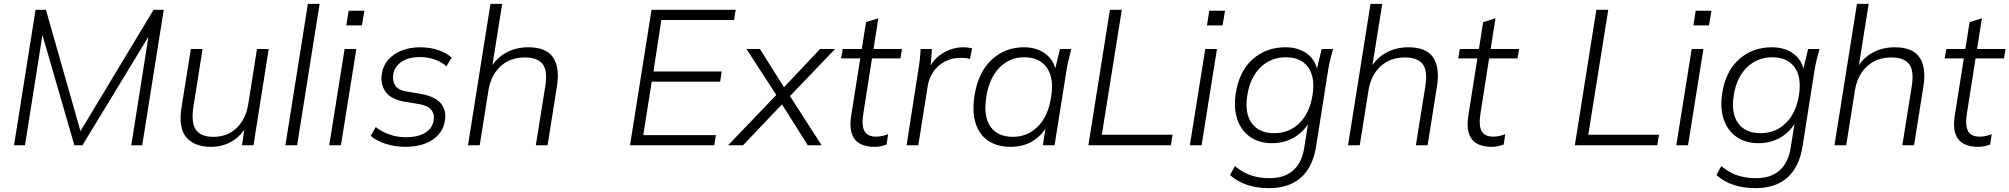

<svg xmlns="http://www.w3.org/2000/svg" viewBox="-20 -756 10455 999"><path d="M53 0 165 -705H219L408 -41H379L779 -705H832L720 0H663L763 -632H793L409 0H367L184 -632H210L110 0Z M1079 8Q993 8 950.5 -40Q908 -88 924 -194L973 -501H1034L986 -198Q974 -117 999.5 -80.5Q1025 -44 1090 -44Q1164 -44 1212 -91Q1260 -138 1272 -216L1317 -501H1378L1299 0H1239L1257 -118H1272Q1244 -57 1193 -24.5Q1142 8 1079 8Z M1465 0 1582 -736H1643L1526 0Z M1693 0 1773 -501H1834L1754 0ZM1782 -624 1794 -700H1876L1863 -624Z M2089 8Q2035 8 1986 -8Q1937 -24 1909 -49L1935 -95Q1967 -70 2007 -56Q2047 -42 2093 -42Q2155 -42 2192.5 -65.5Q2230 -89 2236 -128Q2242 -163 2223 -185.5Q2204 -208 2157 -215L2090 -226Q2015 -238 1986.5 -278Q1958 -318 1967 -374Q1974 -417 2001.5 -447Q2029 -477 2071.5 -493.5Q2114 -510 2165 -510Q2219 -510 2262.5 -494.5Q2306 -479 2330 -456L2303 -411Q2277 -434 2241.5 -446.5Q2206 -459 2165 -459Q2104 -459 2068.5 -434Q2033 -409 2026 -370Q2021 -334 2037 -310.5Q2053 -287 2096 -280L2166 -268Q2243 -255 2273.5 -218.5Q2304 -182 2295 -127Q2289 -87 2262 -56Q2235 -25 2191 -8.5Q2147 8 2089 8Z M2415 0 2532 -736H2593L2537 -385H2523Q2553 -446 2606.5 -478Q2660 -510 2729 -510Q2822 -510 2857.5 -457.5Q2893 -405 2878 -308L2829 0H2768L2817 -306Q2830 -388 2803.5 -422.5Q2777 -457 2711 -457Q2634 -457 2584.5 -411Q2535 -365 2522 -289L2476 0Z M3258 0 3370 -705H3808L3799 -652H3421L3380 -384H3735L3727 -331H3371L3327 -53H3705L3696 0Z M3768 0 4032 -275V-242L3864 -501H3934L4068 -288H4046L4247 -501H4325L4079 -244L4080 -272L4255 0H4183L4040 -227H4062L3846 0Z M4531 8Q4457 8 4426.5 -32.5Q4396 -73 4409 -155L4456 -452H4356L4365 -501H4464L4486 -641L4550 -661L4525 -501H4673L4665 -452H4517L4472 -165Q4462 -103 4478 -74Q4494 -45 4538 -45Q4557 -45 4573 -49Q4589 -53 4601 -58L4593 -4Q4579 1 4564 4.5Q4549 8 4531 8Z M4697 0 4757 -384Q4762 -413 4765.5 -442.5Q4769 -472 4770 -501H4829L4820 -386L4808 -385Q4824 -427 4853 -454.5Q4882 -482 4918.5 -496Q4955 -510 4992 -510Q5005 -510 5016 -508.5Q5027 -507 5038 -505L5027 -449Q5016 -453 5004 -454Q4992 -455 4978 -455Q4931 -455 4894.5 -435Q4858 -415 4835.5 -381.5Q4813 -348 4807 -308L4758 0Z M5238 8Q5169 8 5122 -23.5Q5075 -55 5056 -115.5Q5037 -176 5051 -262Q5071 -382 5140.5 -446Q5210 -510 5308 -510Q5376 -510 5421.5 -474.5Q5467 -439 5476 -377L5465 -376L5495 -501H5554Q5547 -472 5540 -444Q5533 -416 5529 -389L5467 0H5406L5426 -126H5441Q5414 -63 5362 -27.5Q5310 8 5238 8ZM5250 -44Q5325 -44 5379 -96.5Q5433 -149 5449 -250Q5465 -351 5426.5 -404.5Q5388 -458 5309 -458Q5234 -458 5181 -405Q5128 -352 5112 -252Q5096 -150 5133.5 -97Q5171 -44 5250 -44Z M5643 0 5755 -705H5817L5713 -55H6081L6072 0Z M6171 0 6251 -501H6312L6232 0ZM6260 -624 6272 -700H6354L6341 -624Z M6582 223Q6520 223 6469 206Q6418 189 6380 155L6405 108Q6433 131 6460.5 144.5Q6488 158 6519 164.5Q6550 171 6587 171Q6663 171 6708.5 130.5Q6754 90 6766 14L6791 -145H6803Q6778 -83 6723.5 -47Q6669 -11 6599 -11Q6531 -11 6484 -44Q6437 -77 6417.5 -136Q6398 -195 6410 -272Q6428 -386 6498 -448Q6568 -510 6668 -510Q6738 -510 6783.5 -474.5Q6829 -439 6837 -375L6829 -386L6857 -501H6916Q6908 -472 6901 -444Q6894 -416 6890 -389L6828 5Q6811 113 6749 168Q6687 223 6582 223ZM6609 -63Q6687 -63 6740.5 -115Q6794 -167 6809 -260Q6824 -354 6786.5 -406Q6749 -458 6671 -458Q6593 -458 6539 -406Q6485 -354 6470 -261Q6455 -167 6493 -115Q6531 -63 6609 -63Z M6994 0 7111 -736H7172L7116 -385H7102Q7132 -446 7185.5 -478Q7239 -510 7308 -510Q7401 -510 7436.5 -457.5Q7472 -405 7457 -308L7408 0H7347L7396 -306Q7409 -388 7382.5 -422.5Q7356 -457 7290 -457Q7213 -457 7163.5 -411Q7114 -365 7101 -289L7055 0Z M7742 8Q7668 8 7637.5 -32.5Q7607 -73 7620 -155L7667 -452H7567L7576 -501H7675L7697 -641L7761 -661L7736 -501H7884L7876 -452H7728L7683 -165Q7673 -103 7689 -74Q7705 -45 7749 -45Q7768 -45 7784 -49Q7800 -53 7812 -58L7804 -4Q7790 1 7775 4.5Q7760 8 7742 8Z M8174 0 8286 -705H8348L8244 -55H8612L8603 0Z M8702 0 8782 -501H8843L8763 0ZM8791 -624 8803 -700H8885L8872 -624Z M9113 223Q9051 223 9000 206Q8949 189 8911 155L8936 108Q8964 131 8991.5 144.5Q9019 158 9050 164.5Q9081 171 9118 171Q9194 171 9239.5 130.5Q9285 90 9297 14L9322 -145H9334Q9309 -83 9254.5 -47Q9200 -11 9130 -11Q9062 -11 9015 -44Q8968 -77 8948.5 -136Q8929 -195 8941 -272Q8959 -386 9029 -448Q9099 -510 9199 -510Q9269 -510 9314.5 -474.5Q9360 -439 9368 -375L9360 -386L9388 -501H9447Q9439 -472 9432 -444Q9425 -416 9421 -389L9359 5Q9342 113 9280 168Q9218 223 9113 223ZM9140 -63Q9218 -63 9271.5 -115Q9325 -167 9340 -260Q9355 -354 9317.5 -406Q9280 -458 9202 -458Q9124 -458 9070 -406Q9016 -354 9001 -261Q8986 -167 9024 -115Q9062 -63 9140 -63Z M9525 0 9642 -736H9703L9647 -385H9633Q9663 -446 9716.5 -478Q9770 -510 9839 -510Q9932 -510 9967.5 -457.5Q10003 -405 9988 -308L9939 0H9878L9927 -306Q9940 -388 9913.5 -422.5Q9887 -457 9821 -457Q9744 -457 9694.5 -411Q9645 -365 9632 -289L9586 0Z M10273 8Q10199 8 10168.5 -32.5Q10138 -73 10151 -155L10198 -452H10098L10107 -501H10206L10228 -641L10292 -661L10267 -501H10415L10407 -452H10259L10214 -165Q10204 -103 10220 -74Q10236 -45 10280 -45Q10299 -45 10315 -49Q10331 -53 10343 -58L10335 -4Q10321 1 10306 4.5Q10291 8 10273 8Z"/></svg>

Font: Mulish ExtraLight Light
Style: Italic
Weight: 300
Italic angle: -9°
Version: Version 3.603